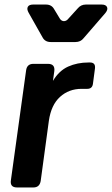

<svg xmlns="http://www.w3.org/2000/svg" viewBox="-20 -825 492 845"><path d="M55 0Q23 0 28 -32L95 -516Q99 -544 127 -544H191Q223 -544 219 -512L213 -469Q240 -514 280 -532Q320 -550 370 -550H376Q401 -550 398 -524L389 -456Q386 -434 364 -434H339Q283 -434 244 -398.5Q205 -363 195 -293L159 -28Q154 0 127 0ZM203 -640Q178 -640 167 -661L106 -769Q97 -785 102.5 -795Q108 -805 126 -805H182Q207 -805 218 -785L241 -747Q248 -733 260 -732Q272 -731 282 -744L322 -788Q336 -805 358 -805H427Q446 -805 451 -794Q456 -783 444 -768L348 -657Q335 -640 312 -640Z"/></svg>

Font: Pitagon Sans Text Bold
Style: Italic
Weight: 700
Italic angle: -8°
Designer: Travis Tran
Foundry: Pitagon
Version: Version 1.001; ttfautohint (v1.8.4.7-5d5b);gftools[0.9.26]